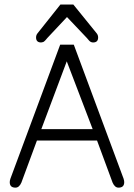

<svg xmlns="http://www.w3.org/2000/svg" viewBox="-20 -820 597 855"><path d="M146.5 -670.9 249 -799.8H306.6L411.1 -670.9Q417 -663.1 417 -653.3Q417 -630.9 394.5 -630.9Q383.8 -630.9 376 -640.1Q368.2 -649.4 367.2 -650.4L278.3 -744.1L190.4 -650.4Q188.5 -648.4 185.5 -644.5Q182.6 -640.6 180.7 -639.2Q178.7 -637.7 176.8 -635.7Q172.9 -631.8 163.1 -630.9Q140.6 -630.9 140.6 -653.3Q140.6 -663.1 146.5 -670.9ZM48.8 15.6Q23.4 15.6 23.4 -8.8Q23.4 -15.6 26.4 -24.4L248 -621.1H308.6L530.3 -24.4Q533.2 -15.6 533.2 -8.8Q533.2 15.6 507.8 15.6Q491.2 15.6 481.4 -6.8L412.1 -194.3H144.5L75.2 -6.8Q65.4 15.6 48.8 15.6ZM277.3 -546.9 164.1 -245.1H392.6Z"/></svg>

Font: Jura
Style: Book
Weight: 400
Version: Version 2.5